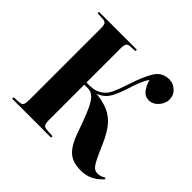

<svg xmlns="http://www.w3.org/2000/svg" viewBox="-182 -934 1141 1141"><g transform="rotate(45 388.5 -364.0)"><path d="M638 14Q597 14 565 1.5Q533 -11 507.5 -47Q482 -83 459 -153Q430 -236 409 -281Q388 -326 368 -344Q348 -362 322 -362H292V-66Q292 -36 299 -26Q306 -16 327 -15L375 -12V0H48V-12L94 -15Q113 -16 119 -27Q125 -38 125 -69V-671Q125 -696 118.5 -705.5Q112 -715 91 -716L48 -718V-730H366V-718L323 -716Q305 -715 298.5 -704Q292 -693 292 -666V-380Q323 -380 344 -382.5Q365 -385 384 -395Q420 -413 438 -449.5Q456 -486 477 -551Q507 -645 538 -693.5Q569 -742 627 -742Q661 -742 687 -718Q713 -694 713 -658Q713 -636 701 -614.5Q689 -593 670 -580Q651 -567 629 -567Q596 -567 576.5 -592.5Q557 -618 546 -656Q531 -635 518 -604Q505 -573 489 -520Q474 -474 453 -435Q432 -396 387 -378V-375Q444 -368 485 -350Q526 -332 558 -294Q590 -256 619 -189Q646 -126 662 -95Q678 -64 690.5 -54Q703 -44 722 -44Q747 -44 771 -60L777 -52Q750 -21 716 -3.5Q682 14 638 14Z"/></g></svg>

Font: Literata 72pt
Style: Bold
Weight: 700
Designer: Latin by Veronika Burian and Jose Scaglione. Greek by Irene Vlachou. Cyrillic by Vera Evstafieva.
Foundry: TypeTogether
Version: Version 3.002